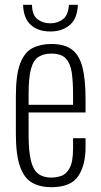

<svg xmlns="http://www.w3.org/2000/svg" viewBox="-20 -770 419 799"><path d="M193 9Q147 9 114 -9.5Q81 -28 63.5 -76.5Q46 -125 46 -214V-368Q46 -459 64 -506Q82 -553 115.5 -570Q149 -587 194 -587Q248 -587 279 -564Q310 -541 323 -490.5Q336 -440 336 -357V-302H99V-210Q99 -141 108.5 -102Q118 -63 139 -47Q160 -31 193 -31Q214 -31 235 -38Q256 -45 270 -71Q284 -97 284 -152V-195H336V-157Q336 -83 305.5 -37Q275 9 193 9ZM99 -334H284V-379Q284 -431 278.5 -468.5Q273 -506 254 -526.5Q235 -547 194 -547Q162 -547 140.5 -533.5Q119 -520 109 -483.5Q99 -447 99 -378ZM189 -639Q139 -639 108.5 -666Q78 -693 76 -750H113Q114 -707 136 -690Q158 -673 189 -673Q220 -673 242 -690Q264 -707 267 -750H304Q302 -693 270.5 -666Q239 -639 189 -639Z"/></svg>

Font: Oswald ExtraLight
Style: Regular
Weight: 250
Designer: Vernon Adams
Foundry: Vernon Adams
Version: Version 4.103;gftools[0.9.33.dev8+g029e19f]